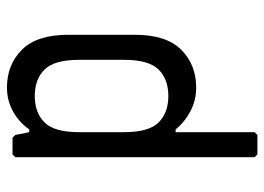

<svg xmlns="http://www.w3.org/2000/svg" viewBox="-124 -620 760 552"><g transform="rotate(90 256.0 -344.0)"><path d="M424 0H376L368 -8L360 -48H352Q331 -18 299.5 -1Q268 16 232 16Q166 16 123 -27Q80 -70 80 -160V-352Q80 -442 123 -485Q166 -528 232 -528Q268 -528 299.5 -511.5Q331 -495 352 -469H360V-696L368 -704H424L432 -696V-8ZM256 -64Q304 -64 332 -92Q360 -120 360 -192V-320Q360 -392 332 -420Q304 -448 256 -448Q208 -448 180 -420Q152 -392 152 -320V-192Q152 -120 180 -92Q208 -64 256 -64Z"/></g></svg>

Font: Hasubi Mono
Style: Regular
Weight: 400
Designer: Eli Heuer
Foundry: Eli Heuer
Version: Version 1.000